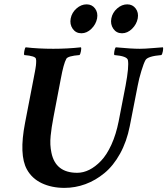

<svg xmlns="http://www.w3.org/2000/svg" viewBox="-20 -867 780 895"><path d="M573.2 -846.7Q598.1 -846.7 612.5 -827.4Q627 -808.1 622.1 -781.2Q616.7 -753.4 595.5 -732.7Q574.2 -711.9 548.8 -711.9Q522.9 -711.9 508.3 -732.9Q493.7 -753.9 499 -781.2Q504.4 -808.6 526.1 -827.6Q547.9 -846.7 573.2 -846.7ZM383.8 -846.7Q408.7 -846.7 423.1 -827.4Q437.5 -808.1 432.6 -781.2Q427.2 -753.4 406 -732.7Q384.8 -711.9 359.4 -711.9Q333.5 -711.9 318.8 -732.9Q304.2 -753.9 309.6 -781.2Q314.9 -808.6 336.7 -827.6Q358.4 -846.7 383.8 -846.7ZM228.5 -639.6Q293.9 -639.6 357.4 -646.5Q359.9 -642.1 357.4 -628.7Q355 -615.2 350.6 -610.4Q295.9 -606 289.1 -592.8Q276.4 -569.8 263.7 -501L229.5 -322.3Q224.1 -293 221.2 -274.4Q218.3 -255.9 216.1 -233.9Q213.9 -211.9 214.8 -192.9Q215.8 -173.8 219.7 -155.3Q238.8 -61.5 339.8 -61.5Q368.2 -61.5 396.2 -75.4Q424.3 -89.4 450.9 -117.2Q477.5 -145 499.3 -192.6Q521 -240.2 533.2 -301.8L565.4 -467.8Q582 -557.1 576.2 -586.9Q572.3 -605.5 512.7 -610.4Q510.7 -615.2 513.2 -628.7Q515.6 -642.1 519.5 -646.5Q592.8 -639.6 631.8 -639.6Q654.8 -639.6 691.4 -642.8Q728 -646 739.3 -646.5Q741.7 -642.1 739.3 -628.7Q736.8 -615.2 732.4 -610.4Q668.5 -605 658.2 -586.9Q649.9 -572.3 638.9 -536.1Q627.9 -500 622.1 -468.8L585 -279.3Q570.8 -207 539.6 -150.6Q508.3 -94.2 466.8 -60.1Q425.3 -25.9 377.9 -8.5Q330.6 8.8 280.3 8.8Q221.2 8.8 175 -12.9Q128.9 -34.7 105.5 -77.1Q67.9 -145 96.7 -293.9L136.7 -501Q137.7 -505.9 139.9 -517.8Q142.1 -529.8 143.1 -534.4Q144 -539.1 145.5 -548.3Q147 -557.6 147.5 -562Q147.9 -566.4 148.4 -573Q148.9 -579.6 148.7 -584.2Q148.4 -588.9 147.5 -592.8Q145.5 -606 92.8 -610.4Q90.8 -615.2 93.3 -628.7Q95.7 -642.1 99.6 -646.5Q159.2 -639.6 228.5 -639.6Z"/></svg>

Font: Crimson
Style: BoldItalic
Weight: 700
Italic angle: -11°
Version: Version 0.8